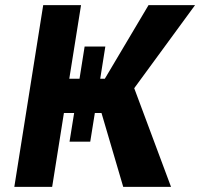

<svg xmlns="http://www.w3.org/2000/svg" viewBox="-20 -731 783 751"><path d="M36 0H184L230 -289H270L252 -177H333L351 -289H377L462 0H649L505 -386L743 -711H561L390 -423H372L392 -549H311L291 -423H251L297 -711H149Z"/></svg>

Font: Asimov Pro
Style: BdObl
Weight: 700
Designer: Google
Version: Version 2.000980; 2014